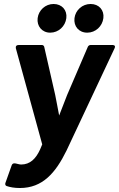

<svg xmlns="http://www.w3.org/2000/svg" viewBox="-20 -730 597 964"><path d="M39 99 7 189C5 195 7 202 13 204C31 210 52 214 80 214C194 214 259 138 314 26L555 -487C564 -505 545 -504 545 -504H434C429 -504 423 -500 421 -495L317 -253C304 -219 291 -186 277 -150C270 -185 264 -221 257 -254L202 -495C201 -499 197 -504 191 -504H74C54 -504 60 -486 60 -486L192 -5L181 21C160 67 131 96 86 96C69 96 46 81 39 99ZM232 -566C274 -566 308 -598 313 -639C318 -679 291 -710 249 -710C208 -710 174 -679 169 -639C164 -599 191 -566 232 -566ZM418 -566C460 -566 494 -598 499 -639C504 -679 477 -710 435 -710C393 -710 359 -679 354 -639C349 -598 376 -566 418 -566Z"/></svg>

Font: Falling Sky
Style: BdObl
Weight: 700
Designer: Paul D. Hunt
Foundry: Adobe Systems Incorporated
Version: Version 1.02